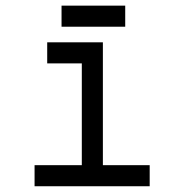

<svg xmlns="http://www.w3.org/2000/svg" viewBox="-20 -647 640 667"><path d="M144 -500H337.4V-73.2H500V0H100.1V-73.2H264.2V-426.8H144ZM193.8 -554.2V-627.4H415V-554.2Z"/></svg>

Font: Anka/Coder
Style: Regular
Weight: 400
Monospace: yes
Version: Version 001.100